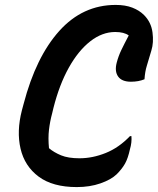

<svg xmlns="http://www.w3.org/2000/svg" viewBox="-20 -740 641 780"><path d="M292 20Q194 20 137 -22.5Q80 -65 63.5 -136Q47 -207 69 -292L76 -318Q126 -509 221 -614.5Q316 -720 450 -720Q489 -720 517.5 -709Q546 -698 565 -679Q594 -650 599.5 -608.5Q605 -567 595 -535Q584 -497 576.5 -473Q569 -449 567 -418Q543 -408 512 -408Q475 -408 460 -429Q445 -450 454 -485Q461 -512 473 -537Q485 -562 503 -596Q484 -610 448 -610Q395 -610 346.5 -572Q298 -534 259.5 -465Q221 -396 197 -301L192 -280Q183 -247 179 -213Q175 -179 179 -138Q199 -121 228 -109Q257 -97 303 -97Q356 -97 409.5 -118.5Q463 -140 508 -187H514Q516 -161 508 -134Q500 -97 488 -75.5Q476 -54 454 -32Q431 -10 388 5Q345 20 292 20Z"/></svg>

Font: Recursive Sn Csl St SmB
Style: Italic
Weight: 600
Italic angle: -15°
Version: Version 1.079;hotconv 1.0.112;makeotfexe 2.5.65598; ttfautoh